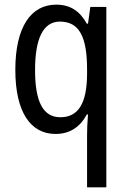

<svg xmlns="http://www.w3.org/2000/svg" viewBox="-20 -567 548 827"><path d="M355 16V240H438V-537H369L359 -465H354C324 -519 283 -547 222 -547C114 -547 46 -452 46 -266C46 -84 112 10 219 10C281 10 325 -20 354 -74H359C356 -39 355 -7 355 16ZM240 -62C166 -62 131 -128 131 -265C131 -399 165 -474 238 -474C321 -474 355 -409 355 -269V-246C354 -123 318 -62 240 -62Z"/></svg>

Font: Noto Sans Gurmukhi UI Condensed
Style: Regular
Weight: 400
Width: 3
Designer: Jelle Bosma - Monotype Design Team
Foundry: Monotype Imaging Inc.
Version: Version 2.004